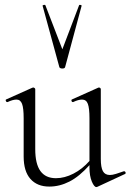

<svg xmlns="http://www.w3.org/2000/svg" viewBox="-20 -750 530 779"><path d="M484 -55Q488 -55 489.5 -50.5Q491 -46 487 -44L375 8L371 9Q362 9 352.5 -13.5Q343 -36 343 -71V-80Q302 -34 262 -13.5Q222 7 180 7Q131 7 103.5 -24Q76 -55 76 -115V-270Q76 -311 69.5 -328.5Q63 -346 47 -346Q32 -346 11 -336H9Q5 -336 3.5 -341Q2 -346 6 -347L111 -394L115 -395Q117 -395 120 -393Q123 -391 123 -388V-145Q123 -85 144 -56Q165 -27 207 -27Q242 -27 278 -45.5Q314 -64 343 -97V-270Q343 -311 336.5 -328.5Q330 -346 313 -346Q298 -346 277 -336H275Q271 -336 270 -341Q269 -346 273 -347L378 -394L381 -395Q384 -395 386.5 -393Q389 -391 389 -388V-105Q389 -71 397.5 -55.5Q406 -40 426 -40Q436 -40 450.5 -44.5Q465 -49 482 -55ZM164 -729 233 -550 301 -729Q302 -731 307 -730Q312 -729 311 -726L244 -477Q242 -472 233 -472Q224 -472 221 -477L153 -726Q152 -729 157.5 -730Q163 -731 164 -729Z"/></svg>

Font: Cormorant Garamond Light
Style: Regular
Weight: 300
Designer: Christian Thalmann (Catharsis Fonts)
Version: Version 3.000